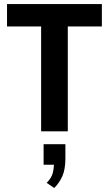

<svg xmlns="http://www.w3.org/2000/svg" viewBox="-20 -647 537 946"><path d="M182.6 0V-597.2L237.3 -516.6H14.6V-627H481.9V-516.6H255.9L314 -597.2V0ZM247.1 279.3 210 253.9Q234.9 229 240.7 202.6Q246.6 176.3 245.6 151.9L266.6 164.6H194.8V63.5H302.2V133.3Q302.2 186.5 287.6 220.2Q272.9 253.9 247.1 279.3Z"/></svg>

Font: Anaheim
Style: Bold
Weight: 700
Version: Version 2.001